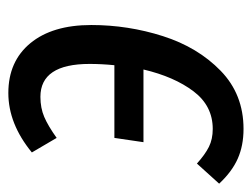

<svg xmlns="http://www.w3.org/2000/svg" viewBox="-90 -488 590 449"><g transform="rotate(90 204.5 -263.0)"><path d="M142 -304H312L302 -236H132Q129 -206 129 -178Q129 -63 206 -63Q232 -63 253 -72Q274 -81 302 -101L336 -43Q269 12 197 12Q123 12 80.5 -39.5Q38 -91 38 -182Q38 -268 64 -349.5Q90 -431 145 -484.5Q200 -538 281 -538Q320 -538 350.5 -524.5Q381 -511 409 -481L362 -429Q341 -448 323 -457Q305 -466 281 -466Q227 -466 193 -421Q159 -376 142 -304Z"/></g></svg>

Font: Fira Sans Compressed
Style: Italic
Weight: 400
Width: 1
Italic angle: -8°
Designer: bBox Type GmbH & Carrois Corporate GbR & Edenspiekermann AG
Foundry: bBox Type GmbH & Carrois Corporate GbR & Edenspiekermann AG
Version: Version 4.301